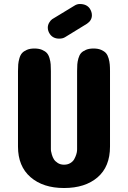

<svg xmlns="http://www.w3.org/2000/svg" viewBox="-20 -945 644 969"><path d="M243.2 -848.1 355 -916Q368.2 -924.8 382.8 -924.8Q417 -924.8 433.1 -901.9Q443.8 -885.3 443.8 -868.2Q443.8 -841.8 418.9 -825.2L309.1 -757.8Q297.4 -750 278.8 -750Q248 -750 231.9 -772.9Q221.2 -788.6 221.2 -805.2Q221.2 -818.8 228.3 -830.8Q235.4 -842.8 243.2 -848.1ZM70.8 -205.1V-585.9Q70.8 -606 72 -620.1Q73.2 -634.3 77.9 -650.6Q82.5 -667 91.1 -676.8Q99.6 -686.5 115.5 -693.4Q131.3 -700.2 153.8 -700.2Q176.3 -700.2 192.4 -693.4Q208.5 -686.5 217 -676.8Q225.6 -667 230.2 -650.4Q234.9 -633.8 235.8 -620.1Q236.8 -606.4 236.8 -585.9V-191.9Q236.8 -188.5 237.3 -183.3Q237.8 -178.2 241.7 -164.8Q245.6 -151.4 252 -141.1Q258.3 -130.9 271.7 -122.3Q285.2 -113.8 303.2 -113.8Q321.3 -113.8 334.7 -121.8Q348.1 -129.9 354.5 -141.4Q360.8 -152.8 364.5 -164.3Q368.2 -175.8 368.7 -183.6L369.1 -191.9V-585.9Q369.1 -606.4 370.1 -620.1Q371.1 -633.8 375.7 -650.4Q380.4 -667 388.9 -676.8Q397.5 -686.5 413.6 -693.4Q429.7 -700.2 452.1 -700.2Q474.6 -700.2 490.5 -693.4Q506.3 -686.5 514.9 -676.8Q523.4 -667 528.1 -650.6Q532.7 -634.3 533.9 -620.1Q535.2 -606 535.2 -585.9V-205.1Q535.2 -104 472.4 -50Q409.7 3.9 303.2 3.9Q197.3 3.9 134 -51Q70.8 -106 70.8 -205.1Z"/></svg>

Font: Concert One
Style: Regular
Weight: 400
Designer: Johan Kallas, Mihkel Virkus
Foundry: Johan Kallas, Mihkel Virkus
Version: Version 1.003